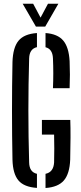

<svg xmlns="http://www.w3.org/2000/svg" viewBox="-20 -980 425 1008"><path d="M174 6.5Q106 2 76.8 -32.8Q47.5 -67.5 45.5 -141.5Q43 -265.5 43 -398.8Q43 -532 45.5 -654.5Q48 -731 77.5 -766.5Q107 -802 174 -806.5V-732.5Q134.5 -723.5 133 -673.5Q125 -400.5 133 -127Q134 -76.5 174 -67.5ZM258 -517Q261.5 -595.5 258 -673.5Q256 -723 219 -732V-806.5Q282.5 -802 312 -767Q341.5 -732 345.5 -659Q348.5 -588 345.5 -517ZM219 7V-67.5Q261 -76 264 -127Q266 -200.5 264 -273.5H200V-350.5H349Q350.5 -310.5 350.2 -258Q350 -205.5 348.5 -141.5Q345.5 -67.5 315.2 -32.5Q285 2.5 219 7ZM168.5 -840.5 99 -960.5H154L193 -887.5L232 -960.5H286.5L217.5 -840.5Z"/></svg>

Font: Big Shoulders Stencil Display SemiBold
Style: Regular
Weight: 600
Designer: Patric King
Foundry: XO Type Co
Version: Version 1.000